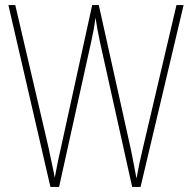

<svg xmlns="http://www.w3.org/2000/svg" viewBox="-20 -734 754 754"><path d="M701 -714 532 0H499L373 -567Q367 -595 363.5 -614Q360 -633 355 -665Q351 -634 347.5 -616Q344 -598 339 -574L212 0H178L13 -714H40L170 -157Q179 -113 185.5 -83.5Q192 -54 195 -36Q201 -69 208 -103Q215 -137 220 -157L342 -714H368L492 -156Q500 -119 504.5 -93.5Q509 -68 516 -33Q522 -66 528 -94.5Q534 -123 542 -156L673 -714Z"/></svg>

Font: Noto Sans Tamil Condensed Thin
Style: Regular
Weight: 100
Width: 3
Designer: Jelle Bosma - Monotype Design Team
Foundry: Monotype Imaging Inc.
Version: Version 2.004; ttfautohint (v1.8.4.7-5d5b)